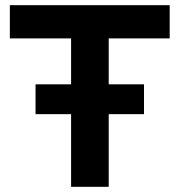

<svg xmlns="http://www.w3.org/2000/svg" viewBox="-20 -720 692 740"><path d="M254 0V-280H117V-395H254V-572H18V-700H634V-572H399V-395H535V-280H399V0Z"/></svg>

Font: Red Hat Display ExtraBold
Style: Regular
Weight: 800
Designer: Pentagram, MCKL
Foundry: Pentagram, MCKL
Version: Version 1.023